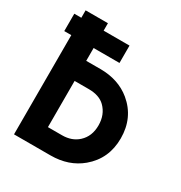

<svg xmlns="http://www.w3.org/2000/svg" viewBox="-171 -857 928 982"><g transform="rotate(30 293.0 -366.0)"><path d="M266.6 -118.7Q324.2 -118.7 361.3 -152.8Q402.8 -190.9 402.8 -255.4Q402.8 -318.8 362.3 -358.9Q329.1 -391.6 266.6 -391.6H183.1V-118.7ZM51.3 0V-585.9H9.8V-688.5H51.3V-732.4H183.1V-688.5H335.9V-585.9H183.1V-510.3H266.6Q373.5 -510.3 445.8 -450.7Q534.7 -377 534.7 -254.9Q534.7 -134.8 446.8 -61Q374 0 266.6 0Z"/></g></svg>

Font: Consola Mono
Style: Bold
Weight: 700
Monospace: yes
Designer: Wojciech Kalinowski "wmk69" (wmk69@o2.pl)
Foundry: Wojciech Kalinowski "wmk69" (wmk69@o2.pl)
Version: Version 2.1.0